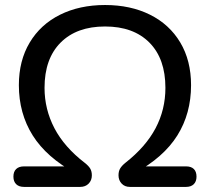

<svg xmlns="http://www.w3.org/2000/svg" viewBox="-20 -734 824 754"><path d="M32.7 -40.3Q32.7 -60 43.6 -70.3Q54.4 -80.6 74.4 -80.6H277.5V-53.3Q162.6 -115.9 108.4 -202.3Q54.1 -288.8 54.1 -399.6Q54.1 -495.8 96.6 -566.8Q139 -637.9 215.7 -676.1Q292.4 -714.3 392.5 -714.3Q492.7 -714.3 569 -676.3Q645.4 -638.3 687.9 -567.2Q730.3 -496.1 730.3 -399.6Q730.3 -288.1 676.4 -202Q622.5 -115.9 507.6 -53.3V-80.6H710.7Q730.7 -80.6 741.2 -70.3Q751.7 -60 751.7 -40.3Q751.7 -21.3 740.9 -10.6Q730 0 710.7 0H490.2Q469.9 0 457.7 -13.1Q445.4 -26.2 445.4 -45.6Q445.4 -61.3 451.7 -72.1Q458 -83 472.2 -94.5Q552.2 -157.2 590.9 -230.4Q629.6 -303.5 629.6 -389Q629.6 -503.4 566.8 -566.7Q504 -630 392.5 -630Q281.1 -630 218 -566.7Q154.9 -503.4 154.9 -389Q154.9 -304.8 193.8 -230.4Q232.8 -156 312.9 -94.5Q328 -82.6 334.4 -71.8Q340.7 -61 340.7 -45.2Q340.7 -25.8 328.1 -12.9Q315.5 0 294.9 0H74.4Q54.4 0 43.6 -10.6Q32.7 -21.3 32.7 -40.3Z"/></svg>

Font: SN Pro Thin
Style: Regular
Weight: 200
Designer: Tobias Whetton
Foundry: Supernotes
Version: Version 1.003;Glyphs 3.3 (3324)